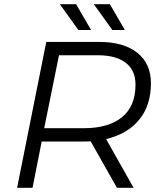

<svg xmlns="http://www.w3.org/2000/svg" viewBox="-20 -901 763 921"><path d="M489 -234 621 0H541L415 -223Q404 -222 379 -222H180L136 0H62L202 -700H454Q573 -700 638.5 -648Q704 -596 704 -502Q704 -395 647.5 -326.5Q591 -258 489 -234ZM630 -495Q630 -564 583 -600Q536 -636 449 -636H263L192 -286H381Q501 -286 565.5 -339Q630 -392 630 -495ZM267 -881H345L417 -757H356ZM430 -881H507L579 -757H519Z"/></svg>

Font: Montserrat Alternates
Style: Italic
Weight: 400
Italic angle: -11.3°
Designer: Julieta Ulanovsky
Foundry: Julieta Ulanovsky
Version: Version 7.200